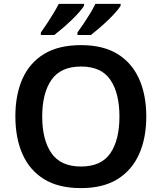

<svg xmlns="http://www.w3.org/2000/svg" viewBox="-20 -957 831 987"><path d="M732 -358Q732 -247 695 -164.5Q658 -82 584 -36Q510 10 396 10Q281 10 206.5 -36Q132 -82 95.5 -165Q59 -248 59 -359Q59 -470 95.5 -552Q132 -634 206.5 -679.5Q281 -725 397 -725Q510 -725 584 -679.5Q658 -634 695 -551.5Q732 -469 732 -358ZM197 -358Q197 -238 244.5 -169.5Q292 -101 396 -101Q501 -101 547.5 -169.5Q594 -238 594 -358Q594 -478 547.5 -546.5Q501 -615 397 -615Q292 -615 244.5 -546.5Q197 -478 197 -358ZM600 -927Q592 -914 574.5 -894Q557 -874 534 -852Q511 -830 488 -810.5Q465 -791 447 -777H378V-790Q392 -809 409.5 -835Q427 -861 443.5 -888Q460 -915 470 -937H600ZM412 -927Q404 -914 386.5 -894Q369 -874 346 -852Q323 -830 300 -810.5Q277 -791 259 -777H190V-790Q204 -809 221 -835Q238 -861 254.5 -888Q271 -915 282 -937H412Z"/></svg>

Font: Noto Sans Sora Sompeng SemiBold
Style: Regular
Weight: 600
Version: Version 2.101